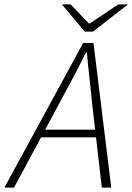

<svg xmlns="http://www.w3.org/2000/svg" viewBox="-64 -855 603 875"><path d="M-44 0 315 -659H362L443 0H400L355 -391Q350 -446 343.5 -502Q337 -558 332 -616H328Q299 -557 270 -503Q241 -449 210 -391L0 0ZM105 -229 115 -264H397L389 -229ZM322 -711 218 -835H258L341 -748H345L475 -835H519L360 -711Z"/></svg>

Font: Source Sans 3 ExtraLight Light
Style: Italic
Weight: 300
Italic angle: -11°
Version: Version 3.052;hotconv 1.1.0;makeotfexe 2.6.0